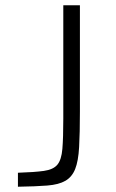

<svg xmlns="http://www.w3.org/2000/svg" viewBox="-20 -708 439 728"><path d="M48 0V-53Q111 -55 146.5 -60Q182 -65 197.5 -83.5Q213 -102 216.5 -143.5Q220 -185 220 -258V-688H283V-285Q283 -204 280 -150.5Q277 -97 265 -67Q253 -37 228 -22.5Q203 -8 159.5 -4.5Q116 -1 48 0Z"/></svg>

Font: Saira Expanded Light
Style: Regular
Weight: 300
Width: 7
Designer: Hector Gatti with collaboration of the Omnibus-Type team
Foundry: Omnibus-Type
Version: Version 1.101